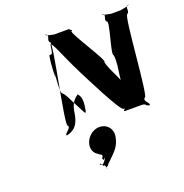

<svg xmlns="http://www.w3.org/2000/svg" viewBox="-162 -782 1182 1236"><g transform="rotate(-20 429.0 -163.5)"><path d="M407 -341C438 -279 569 -17 592 -17C618 -17 577 -4 596 0H705C746 0 726 11 757 20C780 20 736 18 759 18C774 8 721 -20 747 -38C770 -38 801 -581 824 -581C850 -599 819 -627 852 -637C875 -637 827 -638 850 -638C862 -629 787 -619 792 -619H726C731 -619 659 -629 674 -638C697 -638 649 -637 672 -637C703 -627 664 -599 684 -581C707 -581 629 -362 652 -362C663 -280 618 -175 650 -117C673 -117 631 -118 654 -118C668 -176 592 -273 580 -342C603 -342 427 -602 450 -602C470 -607 421 -615 447 -619H337C342 -619 271 -629 285 -638C308 -638 261 -637 284 -637C315 -627 275 -599 295 -581C318 -581 195 -38 218 -38C238 -20 178 8 191 18C214 18 169 20 192 20C225 11 274 -1 288 -103C302 -203 368 -206 345 -206C340 -206 375 -195 365 -123C356 -61 357 -62 326 -124C287 -196 278 -226 258 -244C235 -244 266 -460 252 -360C249 -342 249 -445 262 -504C285 -504 283 -505 292 -567C309 -570 341 -472 407 -341ZM406 40C456 40 491 80 484 130C473 205 429 233 379 284C371 301 364 290 361 308C359 320 366 296 364 308C363 314 358 276 350 284C344 291 336 256 331 266C329 278 330 256 328 268C330 283 333 264 336 272C337 282 363 266 372 236C354 256 356 247 357 242C353 238 353 236 360 228C369 212 350 211 337 198C315 185 302 160 306 130C313 80 358 40 406 40Z"/></g></svg>

Font: Hussar Przerywany
Style: Obl
Weight: 400
Foundry: Cannot Into Space Fonts
Version: Version 0.982